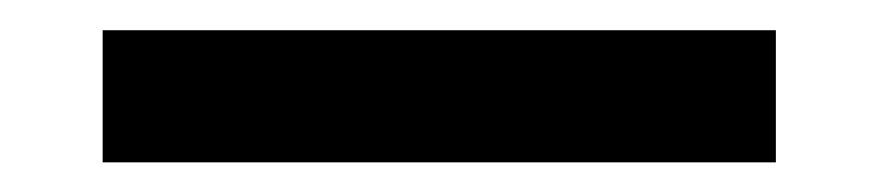

<svg xmlns="http://www.w3.org/2000/svg" viewBox="-20 -20 582 127"><path d="M47.9 87.4V0H493.2V87.4Z"/></svg>

Font: Roboto Slab SemiBold
Style: Regular
Weight: 600
Designer: Google
Version: Version 2.001; ttfautohint (v1.8.3)